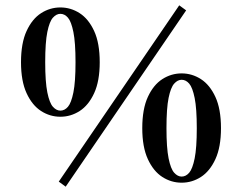

<svg xmlns="http://www.w3.org/2000/svg" viewBox="-20 -678 910 722"><path d="M227 24 201 5 654 -658 680 -639ZM207 -650Q246 -650 279.5 -628.5Q313 -607 334 -561.5Q355 -516 355 -444Q355 -373 334 -327.5Q313 -282 279.5 -260.5Q246 -239 207 -239Q168 -239 134.5 -260.5Q101 -282 80 -327.5Q59 -373 59 -444Q59 -516 80 -561.5Q101 -607 134.5 -628.5Q168 -650 207 -650ZM150 -444Q150 -370 158 -330.5Q166 -291 179 -276.5Q192 -262 207 -262Q223 -262 235.5 -276.5Q248 -291 256 -330.5Q264 -370 264 -444Q264 -518 256 -557.5Q248 -597 235.5 -611.5Q223 -626 207 -626Q192 -626 179 -611.5Q166 -597 158 -558Q150 -519 150 -444ZM663 -402Q702 -402 735.5 -380.5Q769 -359 790 -313.5Q811 -268 811 -196Q811 -125 790 -79.5Q769 -34 735.5 -12.5Q702 9 663 9Q624 9 590.5 -12.5Q557 -34 536 -79.5Q515 -125 515 -196Q515 -268 536 -313.5Q557 -359 590.5 -380.5Q624 -402 663 -402ZM606 -196Q606 -122 614 -82.5Q622 -43 635 -28.5Q648 -14 663 -14Q679 -14 691.5 -28.5Q704 -43 712 -82.5Q720 -122 720 -196Q720 -270 712 -309.5Q704 -349 691.5 -363.5Q679 -378 663 -378Q648 -378 635 -363.5Q622 -349 614 -310Q606 -271 606 -196Z"/></svg>

Font: DM Serif Text
Style: Regular
Weight: 400
Designer: Colophon Foundry, Frank Grießhammer
Foundry: Colophon Foundry
Version: Version 5.200; ttfautohint (v1.8.3)